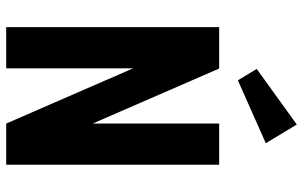

<svg xmlns="http://www.w3.org/2000/svg" viewBox="-199 -779 978 620"><g transform="rotate(90 290.0 -469.0)"><path d="M67.7 0H200.7V-409.7L379 0H511.9V-687.7H378.9V-279.4L201.3 -687.7H67.7ZM239.3 -748.1 442.4 -838.3 382.1 -938.4 202.6 -809Z"/></g></svg>

Font: Secuela Black
Style: Regular
Weight: 900
Designer: Fernando Haro
Foundry: deFharo
Version: Version 1.704